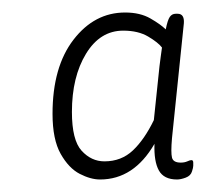

<svg xmlns="http://www.w3.org/2000/svg" viewBox="-20 -728 329 307"><path d="M140 -441Q125 -441 107.5 -450Q90 -459 77 -482Q64 -505 64 -546Q64 -621 97.5 -664.5Q131 -708 180 -708Q204 -708 220.5 -698.5Q237 -689 245 -681Q248 -696 251.5 -701Q255 -706 261 -706H264Q275 -706 274 -691L255 -507Q253 -484 255 -476Q257 -468 269 -468Q275 -468 279.5 -470Q284 -472 286 -472Q289 -472 289 -468Q289 -466 289 -463Q289 -460 287 -454Q285 -447 277 -444Q269 -441 263 -441Q242 -441 234 -455.5Q226 -470 227 -498Q194 -441 140 -441ZM147 -470Q174 -470 192.5 -487.5Q211 -505 226 -536L235 -622Q236 -630 237 -637.5Q238 -645 239 -652Q233 -660 217 -669.5Q201 -679 177 -679Q140 -679 117.5 -642Q95 -605 95 -549Q95 -504 110.5 -487Q126 -470 147 -470Z"/></svg>

Font: Asap Semi Condensed Semi Condensed Thin
Style: Italic
Weight: 100
Width: 4
Italic angle: -6°
Designer: Pablo Cosgaya
Foundry: Omnibus-Type
Version: Version 3.001; ttfautohint (v1.8.4.7-5d5b)